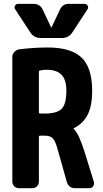

<svg xmlns="http://www.w3.org/2000/svg" viewBox="-20 -990 540 1010"><path d="M139.6 -819.3 59.6 -941.4Q53.7 -951.2 59.1 -960.4Q64.5 -969.7 75.2 -969.7H155.3Q191.4 -969.7 205.1 -938.5L249 -845.7Q249 -844.7 250 -844.7Q251 -844.7 251 -845.7L294.9 -938.5Q308.6 -970.7 344.7 -969.7H424.8Q435.5 -969.7 440.9 -960.4Q446.3 -951.2 440.4 -941.4L360.4 -819.3Q341.8 -790 304.7 -790H195.3Q158.2 -790 139.6 -819.3ZM214.8 -392.6Q279.3 -392.6 304.2 -417.5Q329.1 -442.4 329.1 -512.7Q329.1 -570.3 303.7 -596.7Q278.3 -623 224.6 -623Q209 -623 189.5 -619.1Q185.5 -618.2 184.6 -613.3V-398.4Q184.6 -393.6 190.4 -392.6ZM423.8 -194.3 473.6 -34.2Q477.5 -21.5 470.2 -10.7Q462.9 0 450.2 0H375Q340.8 0 331.1 -34.2L283.2 -204.1Q271.5 -248 257.8 -262.2Q244.1 -276.4 214.8 -276.4H190.4Q185.5 -276.4 184.6 -271.5V-35.2Q184.6 -20.5 174.8 -10.3Q165 0 150.4 0H80.1Q65.4 0 55.2 -9.8Q44.9 -19.5 44.9 -35.2V-690.4Q44.9 -705.1 55.2 -716.3Q65.4 -727.5 80.1 -730.5Q160.2 -740.2 230.5 -740.2Q354.5 -740.2 409.7 -686.5Q464.8 -632.8 464.8 -512.7Q464.8 -432.6 440.9 -386.2Q417 -339.8 368.2 -315.4Q367.2 -315.4 367.2 -313.5Q367.2 -312.5 368.2 -310.5Q393.6 -290 423.8 -194.3Z"/></svg>

Font: Rounded-L Mgen+ 1m bold
Style: Bold
Weight: 700
Designer: [Source Han Sans]
Ryoko NISHIZUKA  (kana & ideographs); Paul D. Hunt (Latin, Greek & Cyrillic); Wenlong ZHANG  (bopomofo
Version: Version 1.059.20150602